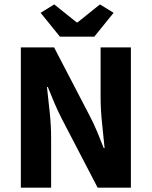

<svg xmlns="http://www.w3.org/2000/svg" viewBox="-20 -872 705 892"><path d="M76.8 0V-651.8H231.3L398.2 -331Q415.6 -298 431.3 -260.2Q446.9 -222.5 461.9 -184.1H465.9Q460.8 -237.1 454.1 -300.2Q447.4 -363.3 447.4 -420.6V-651.8H588.1V0H433.7L266.8 -320.8Q249.9 -353.8 233.5 -391.8Q217.2 -429.8 202.2 -467.7H198.2Q204.2 -414.4 210.8 -351.9Q217.5 -289.4 217.5 -231.1V0ZM258.3 -701.8 168.7 -812.5 232.1 -851.5 336.2 -768H340.2L444.4 -851.5L507.8 -812.5L418.2 -701.8Z"/></svg>

Font: Source Sans 3 Variable
Style: Regular
Weight: 200
Designer: Paul D. Hunt
Foundry: Adobe Systems Incorporated
Version: Version 3.026